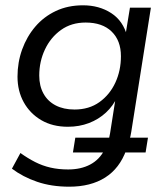

<svg xmlns="http://www.w3.org/2000/svg" viewBox="-20 -515 626 724"><path d="M241 189Q174 189 120 170.5Q66 152 25 121L57 62Q85 82 112.5 96Q140 110 170.5 117Q201 124 237 124Q285 124 320 105.5Q355 87 374 50L379 60H255L264 4H399L390 13Q391 7 392.5 0.5Q394 -6 395 -12L417 -152L423 -151Q407 -116 379.5 -90.5Q352 -65 315.5 -51Q279 -37 236 -37Q178 -37 135.5 -62Q93 -87 69.5 -129.5Q46 -172 46 -226Q46 -280 63.5 -328.5Q81 -377 113 -414.5Q145 -452 190.5 -473.5Q236 -495 293 -495Q354 -495 399.5 -465.5Q445 -436 460 -377L452 -376L470 -486H549L475 -18Q474 -11 472 -2Q470 7 468 13L463 4H538L529 60H444L456 51Q431 120 376.5 154.5Q322 189 241 189ZM261 -102Q316 -102 355 -130Q394 -158 415 -203.5Q436 -249 436 -303Q436 -362 401 -396Q366 -430 303 -430Q249 -430 210 -402Q171 -374 149.5 -328.5Q128 -283 128 -230Q128 -191 144 -162Q160 -133 190 -117.5Q220 -102 261 -102Z"/></svg>

Font: Nunito Sans 12pt ExtraLight 12pt
Style: Italic
Weight: 400
Italic angle: -9°
Version: Version 3.101;gftools[0.9.27]